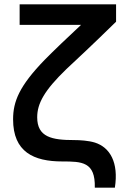

<svg xmlns="http://www.w3.org/2000/svg" viewBox="-20 -740 558 880"><path d="M506.5 120C524.5 4.5 484 -64.5 415 -86.5C386 -95.5 346 -98 319.5 -98C218.5 -98 150.5 -111 150.5 -202.5C150.5 -265.5 183 -325.5 284.5 -423.5C431.5 -560.5 460 -590.5 512 -640.5V-720H70V-626H351.5C285.5 -564.5 231 -512.5 184 -465C68.5 -345.5 40 -275 40 -193C40 -43.5 134.5 0 265.5 0C355.5 0 417.5 1.5 414.5 120Z"/></svg>

Font: Manrope SemiBold
Style: Regular
Weight: 600
Designer: Mikhail Sharanda
Foundry: Mikhail Sharanda
Version: Version 4.505